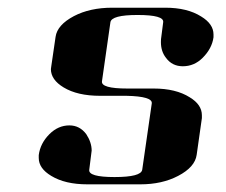

<svg xmlns="http://www.w3.org/2000/svg" viewBox="-20 -481 591 501"><path d="M81.1 -68.8V-76.2Q85 -106.9 108.9 -130.9Q131.8 -153.8 161.1 -153.8Q188 -153.8 205.1 -130.9Q219.2 -109.4 219.2 -87.9Q219.2 -86.4 218.5 -82.8Q217.8 -79.1 217.8 -77.1L212.9 -38.1Q210 -19 278.8 -19Q348.1 -19 351.1 -38.1L376 -210.9Q378.9 -229.5 310.1 -231H241.2Q182.1 -231 146 -252.9Q112.8 -272.9 112.8 -300.8Q112.8 -301.8 113.3 -304.4Q113.8 -307.1 113.8 -308.1L125 -384.8Q129.4 -416 172.9 -439Q214.8 -460.9 272.9 -460.9H411.1Q468.8 -460.9 504.9 -438Q537.1 -418.5 537.1 -391.1V-383.8Q533.2 -354.5 508.8 -330.1Q486.8 -308.1 457 -308.1Q429.2 -308.1 413.1 -330.1Q399.9 -346.7 399.9 -371.1Q399.9 -379.9 400.9 -384.8L405.8 -422.9Q408.7 -441.9 338.9 -441.9Q271 -441.9 268.1 -422.9L246.1 -269Q243.2 -250 312 -250H380.9Q439 -250 475.1 -227.1Q506.8 -208 506.8 -180.2V-172.9L493.2 -77.1Q488.8 -44.9 444.8 -22Q402.8 0 346.2 0H208Q149.9 0 113.8 -22Q81.1 -41.5 81.1 -68.8Z"/></svg>

Font: Hjet
Style: Italic
Weight: 400
Designer: T. Christopher White
Version: Version 1.2